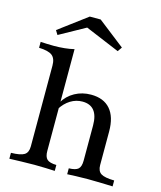

<svg xmlns="http://www.w3.org/2000/svg" viewBox="-120 -901 831 988"><g transform="rotate(15 296.0 -407.0)"><path d="M332.3 0V-31.5Q368.5 -32.3 382.3 -44.8Q396 -57.3 396 -89.5V-276.6Q396 -329 375 -355.2Q354 -381.5 312.1 -381.5Q278.2 -381.5 248.8 -363.3Q219.4 -345.2 197.6 -310.5L198.4 -346Q221 -384.7 259.7 -406Q298.4 -427.4 346 -427.4Q412.9 -427.4 448.4 -386.7Q483.9 -346 483.9 -268.5V-89.5Q483.9 -57.3 503.6 -44.8Q523.4 -32.3 574.2 -31.5V0Q562.1 -0.8 539.9 -1.2Q517.7 -1.6 491.9 -2.4Q466.1 -3.2 441.1 -3.2Q408.9 -3.2 378.2 -2Q347.6 -0.8 332.3 0ZM24.2 0V-31.5Q75 -32.3 94.8 -44.8Q114.5 -57.3 114.5 -89.5V-520.2Q114.5 -558.1 94.4 -573.8Q74.2 -589.5 24.2 -591.1V-622.6Q40.3 -621.8 57.7 -621Q75 -620.2 93.5 -620.2Q124.2 -620.2 151.6 -623Q179 -625.8 202.4 -631.5V-89.5Q202.4 -58.1 216.1 -45.2Q229.8 -32.3 266.1 -31.5V0Q247.6 -0.8 218.1 -2Q188.7 -3.2 158.1 -3.2Q124.2 -3.2 86.7 -2Q49.2 -0.8 24.2 0ZM98.4 -679 84.7 -701.6 234.7 -813.7H292.7L435.5 -702.4L419.4 -679L211.3 -766.1L254 -765.3Z"/></g></svg>

Font: Playfair 12pt Medium
Style: Regular
Weight: 500
Designer: Claus Eggers Sørensen
Foundry: Claus Eggers Sørensen
Version: Version 2.000;gftools[0.9.28]